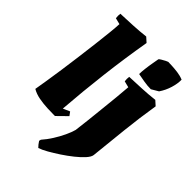

<svg xmlns="http://www.w3.org/2000/svg" viewBox="-267 -823 1151 1151"><g transform="rotate(45 309.0 -247.0)"><path d="M219 12Q191 12 155 10.5Q119 9 83.5 2.5Q48 -4 21 -20Q26 -49 34 -98.5Q42 -148 51 -210.5Q60 -273 68.5 -338.5Q77 -404 84.5 -465.5Q92 -527 97 -576Q102 -625 103 -651L63 -661Q60 -681 63 -699Q114 -701 166 -703.5Q218 -706 269 -712L298 -686Q271 -528 252 -369.5Q233 -211 221 -53L264 -72L281 -49ZM284 218Q277 211 270 202.5Q263 194 257 184L260 172Q284 145 305.5 111Q327 77 343 43Q359 9 366 -17Q371 -58 377 -109.5Q383 -161 388 -213Q395 -273 400 -328.5Q405 -384 408 -421L368 -431Q365 -451 368 -469Q419 -471 472 -473.5Q525 -476 576 -482L605 -456Q586 -339 573.5 -221.5Q561 -104 549 13Q547 30 526 53.5Q505 77 473 102.5Q441 128 405.5 151.5Q370 175 338 193Q306 211 284 218ZM398 -523Q398 -541 401.5 -570.5Q405 -600 410 -627.5Q415 -655 417 -667Q418 -670 430 -677.5Q442 -685 455 -691.5Q468 -698 470 -698Q478 -698 500.5 -697Q523 -696 550.5 -692.5Q578 -689 602 -679Q603 -647 591 -607.5Q579 -568 556 -534Q545 -527 534 -521Q523 -515 512 -508Q482 -508 454 -513Q426 -518 398 -523Z"/></g></svg>

Font: Labrada Black
Style: Italic
Weight: 900
Italic angle: -7°
Designer: Mercedes Jáuregui
Foundry: Omnibus-Type Team
Version: Version 1.000; ttfautohint (v1.8.4.7-5d5b)